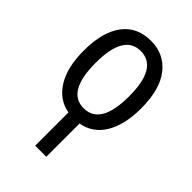

<svg xmlns="http://www.w3.org/2000/svg" viewBox="-233 -638 968 968"><g transform="rotate(45 251.0 -153.5)"><path d="M45 -271Q45 -154 89 -82.5Q133 -11 211 3V240H290V3Q370 -11 413 -82.5Q456 -154 456 -271Q456 -406 400 -476.5Q344 -547 251 -547Q151 -547 98 -475.5Q45 -404 45 -271ZM370 -271Q370 -66 250 -66Q131 -66 131 -271Q131 -474 250 -474Q370 -474 370 -271Z"/></g></svg>

Font: Noto Sans Display SemiCondensed
Style: Regular
Weight: 400
Width: 4
Designer: Monotype Design team
Foundry: Monotype Imaging Inc.
Version: 1.000